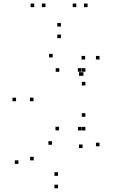

<svg xmlns="http://www.w3.org/2000/svg" viewBox="-20 -836 660 1072"><path d="M270.2 -27.7V-47.7H250.2V-27.7ZM435.2 -107.7V-127.7H415.2V-107.7ZM456.8 -107.7V-127.7H436.8V-107.7ZM456.8 -184V-204H436.8V-184ZM309.7 -108.2V-128.2H289.7V-108.2ZM167 -270.7V-290.7H147V-270.7ZM311 -435.3V-455.3H291V-435.3ZM456.8 -359V-379H436.8V-359ZM456.8 -435.5V-455.5H436.8V-435.5ZM434.7 -435.5V-455.5H414.7V-435.5ZM274.2 -515.3V-535.3H254.2V-515.3ZM69.7 -270.7V-290.7H49.7V-270.7ZM535.7 -503.7V-523.7H515.7V-503.7ZM455.3 -503.7V-523.7H435.3V-503.7ZM445.7 -412.8V-432.8H425.7V-412.8ZM441 -412.8V-432.8H421V-412.8ZM441 -9.2V-29.2H421V-9.2ZM303.8 145.7V125.7H283.8V145.7ZM168.3 59.5V39.5H148.3V59.5ZM82.7 79.2V59.2H62.7V79.2ZM303.8 215.3V195.3H283.8V215.3ZM535.7 -19.2V-39.2H515.7V-19.2ZM320 -623V-643H300V-623ZM469 -796.2V-816.2H449V-796.2ZM406 -796.2V-816.2H386V-796.2ZM320 -687.8V-707.8H300V-687.8ZM234 -796.2V-816.2H214V-796.2ZM171 -796.2V-816.2H151V-796.2Z"/></svg>

Font: Monaspace Neon Dots Var
Style: Regular
Weight: 400
Designer: Riley Cran and the Lettermatic Team
Version: Version 1.100 (Monaspace Neon Dots)